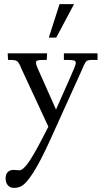

<svg xmlns="http://www.w3.org/2000/svg" viewBox="-20 -650 509 929"><path d="M216.1 -468 268.1 -629.9H338.1L252.2 -468ZM44.9 172.1 74 174.1Q89.8 174.1 115 140Q140.1 106 184.1 21L214.1 -37.1L89.1 -305.9Q86.4 -312 82.2 -321.3Q77.9 -330.6 76.7 -333.9Q75.4 -337.2 71.9 -342.9Q68.4 -348.6 67.1 -350Q65.9 -351.3 61.8 -354.4Q57.6 -357.4 54.9 -357.8Q52.2 -358.2 46 -359.1Q39.8 -360.1 34.2 -360.1H19L17.1 -392.1H208L206.1 -360.1H189Q169.7 -360.1 161.9 -357.5Q154.1 -355 154.1 -348.9Q154.1 -342.8 155.4 -338Q156.7 -333.3 158.1 -329.8Q159.4 -326.4 162.2 -319.9Q165 -313.5 166 -311L251 -120.1L314 -262Q346.9 -334.7 346.9 -344.8Q346.9 -355 337.6 -357.5Q328.4 -360.1 303 -360.1H289.1V-392.1H451.9V-360.1H428Q414.3 -360.1 409.9 -358.8Q405.5 -357.4 403.2 -356.9Q400.9 -356.4 397.9 -353.3Q395 -350.1 393.7 -348.6Q392.3 -347.2 389.5 -341.6Q386.7 -335.9 385.3 -332.8Q379.9 -319.8 374 -306.9L221.9 29.1Q130.4 231 78.9 252.9Q64.9 259 46.9 259Q28.8 259 17.9 246.2Q7.1 233.4 7.1 213.1Q7.1 192.9 17.6 182.5Q28.1 172.1 44.9 172.1Z"/></svg>

Font: Linden Hill
Style: Regular
Weight: 400
Version: Version 1.202